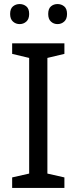

<svg xmlns="http://www.w3.org/2000/svg" viewBox="-20 -928 379 948"><path d="M298 0H40V-52L124 -71V-642L40 -662V-714H298V-662L214 -642V-71L298 -52ZM30 -859Q30 -885 44 -896.5Q58 -908 77 -908Q96 -908 110 -896.5Q124 -885 124 -859Q124 -834 110 -821.5Q96 -809 77 -809Q58 -809 44 -821.5Q30 -834 30 -859ZM218 -859Q218 -885 231.5 -896.5Q245 -908 264 -908Q283 -908 297 -896.5Q311 -885 311 -859Q311 -834 297 -821.5Q283 -809 264 -809Q245 -809 231.5 -821.5Q218 -834 218 -859Z"/></svg>

Font: Noto Sans Kaithi
Style: Regular
Weight: 400
Designer: Monotype Design Team
Foundry: Monotype Imaging Inc.
Version: Version 2.005; ttfautohint (v1.8.4.7-5d5b)